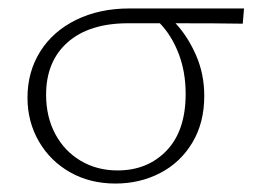

<svg xmlns="http://www.w3.org/2000/svg" viewBox="-20 -430 617 454"><path d="M554 -374Q501 -375 395 -375Q424 -344 443.5 -299.5Q463 -255 463 -203Q463 -140 435 -93Q407 -46 359 -21Q311 4 253 4Q193 4 146 -22.5Q99 -49 72 -95.5Q45 -142 45 -199Q45 -260 75 -308Q105 -356 160 -383Q215 -410 286 -410H557ZM358 -375H283Q191 -375 140 -330Q89 -285 89 -206Q89 -154 110.5 -113.5Q132 -73 170.5 -50Q209 -27 258 -27Q329 -27 374 -74Q419 -121 419 -208Q419 -260 402.5 -303Q386 -346 358 -375Z"/></svg>

Font: Ysabeau Light
Style: Regular
Weight: 300
Designer: Christian Thalmann (Catharsis Fonts)
Version: Version 0.003